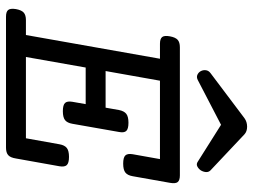

<svg xmlns="http://www.w3.org/2000/svg" viewBox="-122 -722 844 640"><g transform="rotate(90 300.0 -402.0)"><path d="M175.8 -513.2H126Q109.4 -513.2 103.5 -520.5Q97.7 -527.8 101.1 -546.4Q104.5 -564.9 112.8 -572.3Q121.1 -579.6 137.7 -579.6H564.5Q581.1 -579.6 586.9 -572.3Q592.8 -564.9 589.4 -546.4L567.4 -422.4Q564.5 -405.3 555.2 -397.9Q545.9 -390.6 525.4 -390.6Q504.9 -390.6 498 -397.9Q491.2 -405.3 494.1 -422.4L510.3 -513.2H249L216.8 -332H338.9L346.7 -376.5Q350.1 -393.6 359.4 -400.9Q368.7 -408.2 389.2 -408.2Q409.7 -408.2 416.5 -400.9Q423.3 -393.6 419.9 -376.5L392.6 -221.2Q389.6 -204.1 380.4 -196.8Q371.1 -189.5 350.6 -189.5Q330.1 -189.5 323.2 -196.8Q316.4 -204.1 319.3 -221.2L327.1 -265.6H205.1L169.9 -66.4H440.9L460.9 -178.2Q463.9 -195.3 473.1 -202.6Q482.4 -210 502.9 -210Q523.4 -210 530.3 -202.6Q537.1 -195.3 534.2 -178.2L508.3 -33.2Q505.4 -14.6 497.1 -7.3Q488.8 0 472.2 0H35.6Q19 0 13.2 -7.3Q7.3 -14.6 10.3 -33.2Q13.7 -51.8 22 -59.1Q30.3 -66.4 46.9 -66.4H96.7ZM246.6 -639.2Q236.8 -634.3 228.8 -638.2Q220.7 -642.1 216.8 -649.9Q212.9 -657.7 214.1 -666.5Q215.3 -675.3 223.6 -681.6L374 -794.9Q386.2 -803.7 402.3 -803.7Q418 -803.7 427.7 -794.9L547.9 -681.6Q554.2 -675.3 553.5 -666.3Q552.7 -657.2 547.9 -649.4Q542.5 -641.6 534.7 -637.7Q526.9 -633.8 519 -639.2L396 -716.8Z"/></g></svg>

Font: Courier Prime
Style: Italic
Weight: 400
Monospace: yes
Designer: Alan Dague-Greene
Foundry: Quote-Unquote Apps
Version: Version 1.202